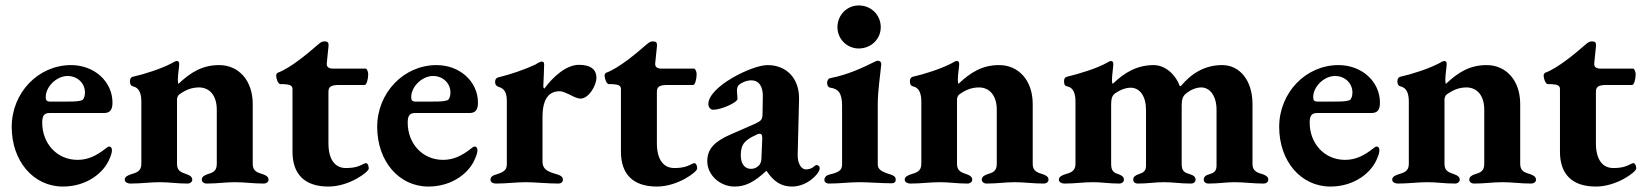

<svg xmlns="http://www.w3.org/2000/svg" viewBox="-20 -671 6036 705"><path d="M211 14C300 14 363 -38 383 -90C389 -103 391 -113 391 -120C391 -128 387 -133 381 -133C377 -133 372 -129 367 -125C335 -100 304 -84 265 -84C189 -84 135 -144 135 -221C135 -247 143 -256 162 -256H362C384 -256 393 -268 393 -294C393 -372 326 -432 241 -432C120 -432 23 -330 23 -205C23 -79 103 14 211 14ZM162 -298C153 -298 148 -303 148 -312C146 -351 187 -392 228 -392C264 -392 292 -366 292 -331C292 -317 287 -305 281 -303C268 -299 260 -298 222 -298Z M458 3C498 3 532 -2 567 -2C602 -2 629 3 669 3C678 3 686 -3 686 -11C686 -21 678 -27 666 -31C647 -38 630 -42 630 -69V-305C630 -311 632 -319 638 -324C662 -341 683 -350 712 -350C751 -349 776 -319 776 -268V-69C776 -42 761 -37 741 -31C730 -27 721 -22 721 -11C721 -2 730 3 738 3C778 3 808 -2 843 -2C878 -2 909 3 949 3C957 3 966 -2 966 -11C966 -22 957 -27 946 -31C926 -37 908 -42 908 -69V-289C908 -377 855 -432 785 -432C723 -432 681 -406 635 -363C634 -364 633 -372 633 -378C633 -397 638 -425 638 -435C638 -441 637 -447 629 -447C624 -447 616 -442 611 -439C573 -419 512 -399 467 -389C460 -387 457 -380 457 -372C457 -361 462 -355 468 -354C492 -349 499 -326 499 -298V-69C499 -42 481 -37 461 -31C449 -27 438 -22 438 -11C438 -2 449 3 458 3Z M1186 14C1263 14 1334 -40 1334 -52C1334 -63 1330 -72 1323 -72C1321 -72 1319 -71 1317 -70C1302 -63 1288 -54 1250 -54C1211 -54 1186 -84 1186 -145V-334C1186 -353 1196 -359 1226 -359H1319C1326 -359 1332 -380 1332 -399C1332 -407 1327 -419 1323 -419H1204C1188 -419 1178 -424 1180 -440L1186 -499C1188 -516 1183 -519 1171 -519C1160 -519 1155 -513 1146 -506C1114 -478 1047 -421 1000 -404C996 -402 994 -397 994 -394C994 -382 1001 -362 1010 -362H1023C1046 -361 1054 -356 1054 -344V-114C1054 -32 1098 14 1186 14Z M1553 14C1642 14 1705 -38 1725 -90C1731 -103 1733 -113 1733 -120C1733 -128 1729 -133 1723 -133C1719 -133 1714 -129 1709 -125C1677 -100 1646 -84 1607 -84C1531 -84 1477 -144 1477 -221C1477 -247 1485 -256 1504 -256H1704C1726 -256 1735 -268 1735 -294C1735 -372 1668 -432 1583 -432C1462 -432 1365 -330 1365 -205C1365 -79 1445 14 1553 14ZM1504 -298C1495 -298 1490 -303 1490 -312C1488 -351 1529 -392 1570 -392C1606 -392 1634 -366 1634 -331C1634 -317 1629 -305 1623 -303C1610 -299 1602 -298 1564 -298Z M1801 3C1841 3 1875 -2 1910 -2C1945 -2 1990 3 2030 3C2040 3 2047 -3 2047 -11C2047 -21 2039 -27 2025 -31C1988 -41 1972 -51 1972 -78V-241C1972 -316 2001 -336 2036 -336C2046 -336 2059 -329 2073 -323C2086 -316 2100 -309 2112 -309C2141 -309 2170 -356 2170 -386C2170 -413 2152 -433 2106 -433C2058 -433 2009 -387 1979 -346C1977 -346 1975 -349 1975 -355C1976 -376 1978 -423 1978 -434C1978 -441 1976 -445 1969 -445C1964 -445 1953 -439 1946 -434C1910 -417 1853 -397 1810 -387C1802 -385 1798 -380 1798 -370C1798 -358 1805 -354 1811 -352C1835 -345 1841 -327 1841 -299V-69C1841 -49 1833 -40 1804 -31C1789 -27 1781 -22 1781 -11C1781 -2 1790 3 1801 3Z M2392 14C2469 14 2540 -40 2540 -52C2540 -63 2536 -72 2529 -72C2527 -72 2525 -71 2523 -70C2508 -63 2494 -54 2456 -54C2417 -54 2392 -84 2392 -145V-334C2392 -353 2402 -359 2432 -359H2525C2532 -359 2538 -380 2538 -399C2538 -407 2533 -419 2529 -419H2410C2394 -419 2384 -424 2386 -440L2392 -499C2394 -516 2389 -519 2377 -519C2366 -519 2361 -513 2352 -506C2320 -478 2253 -421 2206 -404C2202 -402 2200 -397 2200 -394C2200 -382 2207 -362 2216 -362H2229C2252 -361 2260 -356 2260 -344V-114C2260 -32 2304 14 2392 14Z M2677 14C2717 14 2749 -2 2793 -43H2795C2821 -4 2849 14 2888 14C2918 14 2948 1 2972 -23C2984 -35 2990 -46 2990 -54C2990 -60 2984 -65 2978 -65C2976 -65 2974 -64 2972 -62C2962 -53 2952 -49 2939 -49C2921 -49 2908 -73 2909 -104L2914 -306C2916 -382 2869 -432 2798 -432C2741 -432 2581 -353 2581 -289C2581 -277 2589 -268 2599 -268C2629 -268 2688 -295 2688 -308C2688 -316 2686 -329 2686 -337C2686 -345 2687 -352 2692 -358C2701 -367 2721 -376 2738 -376C2768 -376 2782 -352 2781 -315L2780 -258C2780 -232 2777 -228 2751 -216L2662 -177C2605 -152 2577 -125 2577 -79C2577 -29 2623 14 2677 14ZM2737 -51C2720 -51 2700 -63 2700 -101C2700 -144 2718 -158 2757 -176C2762 -179 2766 -180 2769 -180C2774 -180 2779 -177 2779 -164L2776 -92C2776 -80 2773 -72 2769 -66C2760 -56 2751 -51 2737 -51Z M3133 -493C3179 -493 3214 -528 3214 -571C3214 -616 3179 -651 3133 -651C3090 -651 3055 -616 3055 -571C3055 -528 3090 -493 3133 -493ZM3023 3C3062 3 3101 -2 3136 -2C3171 -2 3216 2 3254 2C3263 2 3269 -2 3269 -11C3269 -22 3262 -26 3251 -30C3214 -41 3203 -50 3203 -68V-289C3203 -337 3213 -402 3216 -436C3216 -443 3211 -448 3203 -448C3200 -448 3192 -445 3183 -440C3154 -426 3097 -397 3028 -384C3022 -383 3017 -375 3017 -367C3017 -358 3021 -350 3029 -349C3058 -345 3072 -329 3072 -283V-67C3072 -45 3059 -38 3025 -30C3014 -27 3007 -20 3007 -10C3007 -2 3015 3 3023 3Z M3322 3C3362 3 3396 -2 3431 -2C3466 -2 3493 3 3533 3C3542 3 3550 -3 3550 -11C3550 -21 3542 -27 3530 -31C3511 -38 3494 -42 3494 -69V-305C3494 -311 3496 -319 3502 -324C3526 -341 3547 -350 3576 -350C3615 -349 3640 -319 3640 -268V-69C3640 -42 3625 -37 3605 -31C3594 -27 3585 -22 3585 -11C3585 -2 3594 3 3602 3C3642 3 3672 -2 3707 -2C3742 -2 3773 3 3813 3C3821 3 3830 -2 3830 -11C3830 -22 3821 -27 3810 -31C3790 -37 3772 -42 3772 -69V-289C3772 -377 3719 -432 3649 -432C3587 -432 3545 -406 3499 -363C3498 -364 3497 -372 3497 -378C3497 -397 3502 -425 3502 -435C3502 -441 3501 -447 3493 -447C3488 -447 3480 -442 3475 -439C3437 -419 3376 -399 3331 -389C3324 -387 3321 -380 3321 -372C3321 -361 3326 -355 3332 -354C3356 -349 3363 -326 3363 -298V-69C3363 -42 3345 -37 3325 -31C3313 -27 3302 -22 3302 -11C3302 -2 3313 3 3322 3Z M3888 3C3928 3 3958 -2 3993 -2C4028 -2 4051 3 4091 3C4099 3 4107 -3 4107 -11C4107 -21 4099 -27 4088 -31C4068 -37 4060 -45 4060 -69V-288C4060 -307 4063 -319 4073 -327C4095 -343 4116 -349 4133 -349C4166 -348 4188 -317 4188 -268V-63C4188 -42 4178 -37 4160 -31C4149 -27 4141 -22 4141 -11C4141 -2 4149 3 4157 3C4197 3 4219 -2 4254 -2C4289 -2 4313 3 4353 3C4362 3 4370 -2 4370 -11C4370 -22 4361 -28 4350 -31C4330 -37 4319 -42 4319 -69V-284C4319 -305 4323 -317 4333 -326C4353 -343 4374 -350 4392 -350C4424 -349 4447 -317 4447 -268V-63C4447 -42 4437 -36 4420 -31C4408 -28 4400 -22 4400 -11C4400 -2 4408 3 4417 3C4457 3 4479 -2 4514 -2C4549 -2 4580 3 4620 3C4629 3 4637 -2 4637 -11C4637 -22 4628 -27 4617 -31C4597 -37 4579 -42 4579 -69V-289C4579 -377 4531 -432 4468 -432C4405 -432 4356 -403 4316 -355H4312C4295 -400 4257 -432 4216 -432C4155 -432 4108 -404 4067 -364H4065C4064 -365 4063 -370 4063 -376C4063 -395 4068 -425 4068 -436C4068 -443 4065 -447 4059 -447C4055 -447 4051 -444 4047 -442C4009 -420 3946 -401 3897 -389C3890 -387 3887 -382 3887 -372C3887 -359 3892 -355 3898 -354C3922 -350 3929 -326 3929 -298V-69C3929 -42 3911 -37 3891 -31C3879 -27 3868 -22 3868 -11C3868 -2 3879 3 3888 3Z M4865 14C4954 14 5017 -38 5037 -90C5043 -103 5045 -113 5045 -120C5045 -128 5041 -133 5035 -133C5031 -133 5026 -129 5021 -125C4989 -100 4958 -84 4919 -84C4843 -84 4789 -144 4789 -221C4789 -247 4797 -256 4816 -256H5016C5038 -256 5047 -268 5047 -294C5047 -372 4980 -432 4895 -432C4774 -432 4677 -330 4677 -205C4677 -79 4757 14 4865 14ZM4816 -298C4807 -298 4802 -303 4802 -312C4800 -351 4841 -392 4882 -392C4918 -392 4946 -366 4946 -331C4946 -317 4941 -305 4935 -303C4922 -299 4914 -298 4876 -298Z M5112 3C5152 3 5186 -2 5221 -2C5256 -2 5283 3 5323 3C5332 3 5340 -3 5340 -11C5340 -21 5332 -27 5320 -31C5301 -38 5284 -42 5284 -69V-305C5284 -311 5286 -319 5292 -324C5316 -341 5337 -350 5366 -350C5405 -349 5430 -319 5430 -268V-69C5430 -42 5415 -37 5395 -31C5384 -27 5375 -22 5375 -11C5375 -2 5384 3 5392 3C5432 3 5462 -2 5497 -2C5532 -2 5563 3 5603 3C5611 3 5620 -2 5620 -11C5620 -22 5611 -27 5600 -31C5580 -37 5562 -42 5562 -69V-289C5562 -377 5509 -432 5439 -432C5377 -432 5335 -406 5289 -363C5288 -364 5287 -372 5287 -378C5287 -397 5292 -425 5292 -435C5292 -441 5291 -447 5283 -447C5278 -447 5270 -442 5265 -439C5227 -419 5166 -399 5121 -389C5114 -387 5111 -380 5111 -372C5111 -361 5116 -355 5122 -354C5146 -349 5153 -326 5153 -298V-69C5153 -42 5135 -37 5115 -31C5103 -27 5092 -22 5092 -11C5092 -2 5103 3 5112 3Z M5840 14C5917 14 5988 -40 5988 -52C5988 -63 5984 -72 5977 -72C5975 -72 5973 -71 5971 -70C5956 -63 5942 -54 5904 -54C5865 -54 5840 -84 5840 -145V-334C5840 -353 5850 -359 5880 -359H5973C5980 -359 5986 -380 5986 -399C5986 -407 5981 -419 5977 -419H5858C5842 -419 5832 -424 5834 -440L5840 -499C5842 -516 5837 -519 5825 -519C5814 -519 5809 -513 5800 -506C5768 -478 5701 -421 5654 -404C5650 -402 5648 -397 5648 -394C5648 -382 5655 -362 5664 -362H5677C5700 -361 5708 -356 5708 -344V-114C5708 -32 5752 14 5840 14Z"/></svg>

Font: EB Garamond
Style: Bold
Weight: 700
Designer: Georg Duffner and Octavio Pardo
Foundry: Georg Duffner
Version: Version 1.000;PS 001.000;hotconv 1.0.88;makeotf.lib2.5.64775